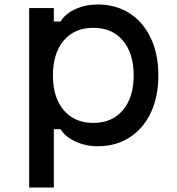

<svg xmlns="http://www.w3.org/2000/svg" viewBox="-20 -636 790 856"><path d="M110 200V-600H220V-540H250Q271 -575 316.5 -595.5Q362 -616 416 -616Q497 -616 558 -576.5Q619 -537 652.5 -466Q686 -395 686 -300Q686 -205 652.5 -134Q619 -63 558 -23.5Q497 16 416 16Q362 16 316.5 -5Q271 -26 250 -60H220V200ZM396 -88Q480 -88 528 -145Q576 -202 576 -300Q576 -398 528 -455Q480 -512 396 -512Q312 -512 264 -455Q216 -398 216 -300Q216 -202 264 -145Q312 -88 396 -88Z"/></svg>

Font: Martian Mono SemiExpanded
Style: Regular
Weight: 400
Width: 6
Monospace: yes
Designer: Roman Shamin
Foundry: Evil Martians
Version: Version 1.000